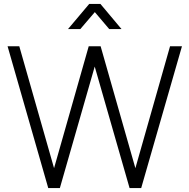

<svg xmlns="http://www.w3.org/2000/svg" viewBox="-20 -955 962 975"><path d="M325.5 -807.5 433 -935H490L597 -807.5H534.5L461.5 -893.5L388 -807.5ZM225 0 18.5 -720H78L254.5 -101L430.5 -720H491L667.5 -101L843.5 -720H904L697 0H638L461 -617L284 0Z"/></svg>

Font: Manrope ExtraLight Light
Style: Regular
Weight: 300
Version: Version 4.504